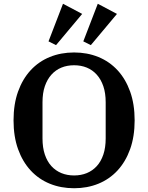

<svg xmlns="http://www.w3.org/2000/svg" viewBox="-20 -989 788 1021"><path d="M374 -56Q411 -56 441.5 -68.5Q472 -81 494.5 -105.5Q517 -130 529.5 -167Q542 -204 542 -253V-445Q542 -494 529.5 -530.5Q517 -567 494.5 -592Q472 -617 441.5 -629.5Q411 -642 374 -642Q337 -642 306.5 -629.5Q276 -617 253.5 -592Q231 -567 218.5 -530.5Q206 -494 206 -445V-253Q206 -204 218.5 -167Q231 -130 253.5 -105.5Q276 -81 306.5 -68.5Q337 -56 374 -56ZM374 12Q304 12 245 -12Q186 -36 143 -82.5Q100 -129 76 -196Q52 -263 52 -349Q52 -435 76 -502Q100 -569 143 -615.5Q186 -662 245 -686Q304 -710 374 -710Q444 -710 503 -686Q562 -662 605 -615.5Q648 -569 672 -502Q696 -435 696 -349Q696 -263 672 -196Q648 -129 605 -82.5Q562 -36 503 -12Q444 12 374 12ZM238 -769 315 -969 417 -915 278 -749ZM423 -769 500 -969 602 -915 463 -749Z"/></svg>

Font: IBM Plex Serif SmBld
Style: Regular
Weight: 600
Designer: Mike Abbink, Paul van der Laan, Pieter van Rosmalen
Foundry: Bold Monday
Version: Version 3.001